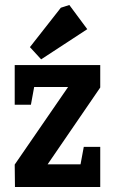

<svg xmlns="http://www.w3.org/2000/svg" viewBox="-20 -750 462 770"><path d="M40 0 39 -90 253 -401H117L104 -330H39V-489H382V-399L171 -91H303L316 -161H382V0ZM145 -512 100 -561 224 -719 258 -730 330 -633Z"/></svg>

Font: Kreon SemiBold
Style: Regular
Weight: 600
Designer: Julia Petretta
Foundry: Julia Petretta and Eli Heuer
Version: Version 2.002